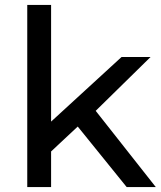

<svg xmlns="http://www.w3.org/2000/svg" viewBox="-20 -762 656 782"><path d="M171.7 -251.7 475.1 -529.9H593.3L358.9 -299.9L306 -255.3L169.1 -127.4ZM91 -742H188.1V0H91ZM288.3 -256.9 350.6 -334.9 614.6 0H496Z"/></svg>

Font: iiserrat Thin
Style: Regular
Weight: 100
Designer: Akira Ohta
Foundry: Akira Ohta
Version: Version 1.200;Glyphs 3.3.1 (3343)